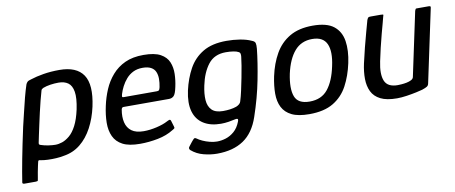

<svg xmlns="http://www.w3.org/2000/svg" viewBox="-64 -710 2542 1073"><g transform="rotate(-10 1207.0 -173.5)"><path d="M-6 103Q2 50 16.5 -26Q31 -102 53 -203Q62 -239 71.5 -280.5Q81 -322 91.5 -362Q102 -402 112 -432Q115 -440 121 -446Q127 -452 144 -456Q174 -466 216 -473Q258 -480 307 -480Q404 -480 442 -423.5Q480 -367 454 -246Q440 -182 412 -129.5Q384 -77 343 -44Q302 -11 248 -3Q229 1 204.5 2.5Q180 4 157 3Q134 2 119 -1Q112 -3 108 -3Q104 -3 102 3Q100 11 96.5 27Q93 43 89.5 61.5Q86 80 84 94Q83 103 81.5 107.5Q80 112 69 112H5Q-1 112 -4 109.5Q-7 107 -6 103ZM123 -100Q121 -92 124.5 -89Q128 -86 133 -85Q150 -79 173 -75.5Q196 -72 213 -72Q232 -72 252.5 -79Q273 -86 294.5 -104Q316 -122 334 -156.5Q352 -191 364 -246Q377 -309 371 -345Q365 -381 344 -396Q323 -411 290 -411Q267 -411 243.5 -407.5Q220 -404 202 -397Q198 -395 194 -392Q190 -389 189 -384Q182 -360 174 -329Q166 -298 158.5 -264.5Q151 -231 144 -199Q137 -167 131.5 -141Q126 -115 123 -100Z M528 -237Q538 -284 556.5 -327.5Q575 -371 605.5 -406Q636 -441 679.5 -461Q723 -481 784 -481Q847 -481 880.5 -462.5Q914 -444 926.5 -413.5Q939 -383 938 -346.5Q937 -310 929 -274Q921 -235 910 -224.5Q899 -214 883 -214H625Q621 -214 617.5 -212Q614 -210 612 -201Q605 -161 612.5 -129Q620 -97 644.5 -79Q669 -61 713 -61Q748 -61 786.5 -70Q825 -79 849 -92Q858 -97 864.5 -98.5Q871 -100 874 -88L883 -58Q886 -50 883 -47Q880 -44 871 -39Q833 -15 782 -5Q731 5 681 5Q618 5 582.5 -13.5Q547 -32 531.5 -65.5Q516 -99 516.5 -143Q517 -187 528 -237ZM842 -288Q847 -313 847 -335Q847 -357 839.5 -374.5Q832 -392 814 -401.5Q796 -411 767 -411Q736 -411 713 -399.5Q690 -388 673.5 -369Q657 -350 646 -328.5Q635 -307 629 -287Q626 -276 626.5 -272Q627 -268 634 -268Q681 -268 728.5 -268Q776 -268 823 -268Q832 -268 835.5 -271.5Q839 -275 842 -288Z M995 -242Q1010 -309 1039.5 -362.5Q1069 -416 1121 -447Q1173 -478 1255 -478Q1294 -478 1331 -472Q1368 -466 1394 -454Q1411 -448 1414 -437.5Q1417 -427 1415 -405Q1407 -329 1388 -231.5Q1369 -134 1334 -32Q1305 54 1245.5 94Q1186 134 1095 134Q1059 134 1019.5 124Q980 114 950 88Q946 84 945 79Q944 74 948 69Q951 65 956 58.5Q961 52 966.5 45Q972 38 975 35Q982 27 985.5 26.5Q989 26 995 30Q1007 39 1025.5 47.5Q1044 56 1065.5 61.5Q1087 67 1106 67Q1131 67 1156.5 59Q1182 51 1204.5 31.5Q1227 12 1240 -22Q1240 -24 1241 -25.5Q1242 -27 1242 -28Q1244 -35 1240.5 -37.5Q1237 -40 1228 -38Q1211 -34 1189 -30.5Q1167 -27 1145 -27Q1086 -27 1046.5 -52Q1007 -77 993.5 -125Q980 -173 995 -242ZM1090 -254Q1080 -208 1082.5 -172Q1085 -136 1105.5 -115.5Q1126 -95 1169 -95Q1189 -95 1208.5 -97.5Q1228 -100 1245 -106Q1255 -110 1262.5 -116.5Q1270 -123 1272 -131Q1280 -156 1287.5 -190.5Q1295 -225 1302 -260.5Q1309 -296 1314 -326.5Q1319 -357 1321 -376Q1322 -382 1321 -391Q1320 -400 1312 -404Q1302 -410 1282.5 -413Q1263 -416 1240 -416Q1175 -416 1140 -371Q1105 -326 1090 -254Z M1641 6Q1578 6 1541.5 -12Q1505 -30 1488.5 -62.5Q1472 -95 1472 -139.5Q1472 -184 1483 -237Q1498 -307 1529 -361.5Q1560 -416 1612.5 -447Q1665 -478 1744 -478Q1824 -478 1863 -447Q1902 -416 1910.5 -361.5Q1919 -307 1904 -237Q1889 -167 1859.5 -112Q1830 -57 1777.5 -25.5Q1725 6 1641 6ZM1655 -63Q1722 -63 1758.5 -108.5Q1795 -154 1812 -236Q1830 -317 1810 -361Q1790 -405 1728 -405Q1666 -405 1628 -361Q1590 -317 1572 -236Q1555 -153 1572 -108Q1589 -63 1655 -63Z M2139 4Q2080 4 2045.5 -13.5Q2011 -31 1996 -62Q1981 -93 1980.5 -133.5Q1980 -174 1990 -220Q2000 -264 2011 -308Q2022 -352 2033 -391Q2044 -430 2051 -456Q2056 -468 2059.5 -470Q2063 -472 2073 -472H2128Q2138 -472 2142 -471Q2146 -470 2141 -458Q2140 -452 2133 -427Q2126 -402 2116.5 -366Q2107 -330 2097.5 -290.5Q2088 -251 2081 -216Q2066 -145 2082 -106.5Q2098 -68 2155 -68Q2162 -68 2176.5 -69Q2191 -70 2206 -73Q2221 -76 2232.5 -82Q2244 -88 2246 -98L2323 -460Q2325 -464 2326.5 -468Q2328 -472 2332 -472H2404Q2407 -472 2410 -470.5Q2413 -469 2412 -463L2324 -49Q2322 -37 2314 -31.5Q2306 -26 2285 -19Q2275 -16 2249.5 -10.5Q2224 -5 2194 -0.5Q2164 4 2139 4Z"/></g></svg>

Font: Glory Thin Medium
Style: Italic
Weight: 500
Italic angle: -12°
Version: Version 1.011